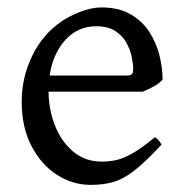

<svg xmlns="http://www.w3.org/2000/svg" viewBox="-20 -489 502 523"><path d="M227.1 14.6Q177.2 14.6 134.3 -13.4Q91.3 -41.5 65.2 -92.3Q39.1 -143.1 39.1 -211.9Q39.1 -277.8 67.6 -336.7Q96.2 -395.5 147 -430.2Q168.5 -445.3 199.2 -457Q230 -468.8 255.9 -468.8Q303.7 -468.8 335.9 -450Q368.2 -431.2 387.2 -401.4Q406.2 -371.6 414.6 -337.4Q422.9 -303.2 422.9 -272Q414.1 -262.2 399.4 -253.9Q384.8 -245.6 369.1 -239.3H112.3Q112.8 -189 130.4 -145.5Q147.9 -102.1 180.2 -75.4Q212.4 -48.8 256.8 -48.8Q277.3 -48.8 296.6 -53Q315.9 -57.1 340.8 -71.3Q365.7 -85.4 401.9 -115.2Q408.2 -111.8 413.1 -105.5Q418 -99.1 419.9 -95.2Q376.5 -47.9 345.7 -24.2Q314.9 -0.5 287.8 7.1Q260.7 14.6 227.1 14.6ZM115.2 -283.2H324.2Q335.4 -283.2 339.1 -286.9Q342.8 -290.5 342.8 -300.8Q342.8 -314 338.9 -333.5Q335 -353 324.5 -372.3Q314 -391.6 293.9 -404.5Q273.9 -417.5 242.2 -417.5Q191.9 -417.5 158 -380.1Q124 -342.8 115.2 -283.2Z"/></svg>

Font: David Libre
Style: Regular
Weight: 400
Designer: Ismar David, J. Victor Gaultney, Annie Olsen and Meir Sadan
Foundry: Monotype Imaging Inc. & SIL International
Version: Version 1.100; ttfautohint (v1.8.4.7-5d5b)